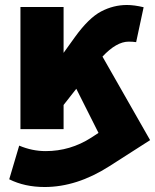

<svg xmlns="http://www.w3.org/2000/svg" viewBox="-20 -518 622 770"><path d="M62 0V-490H235V-306L281 -370Q336 -446 385.5 -472Q435 -498 489 -498Q518 -498 556 -489L526 -349Q512 -351 496 -351Q447 -351 391 -291L582 44L418 149Q288 232 159 232Q79 232 17 201L57 66Q109 88 163 88Q262 88 346 34L375 15L286 -162L235 -97V0Z"/></svg>

Font: Cantarell Extra Bold
Style: Regular
Weight: 800
Designer: Dave Crossland, Nikolaus Waxweiler, Florian Fecher, Jacques Le Bailly, Eben Sorkin, Alexei Vanyashin, Alexios Zavras, Em
Version: Version 0.303